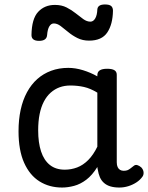

<svg xmlns="http://www.w3.org/2000/svg" viewBox="-20 -823 664 860"><path d="M258 17Q201 17 157 -10.5Q113 -38 88 -94Q63 -150 63 -235Q63 -287 72.5 -331Q82 -375 101 -410Q120 -445 147 -469Q174 -493 209 -506Q244 -519 286 -519Q318 -519 352 -508.5Q386 -498 416 -481V-486Q416 -501 427 -508Q438 -515 460 -515Q482 -515 492.5 -508.5Q503 -502 503 -488V-96Q503 -83 507 -74.5Q511 -66 518 -62Q525 -58 534 -58Q544 -58 550.5 -60.5Q557 -63 563.5 -68Q570 -73 579 -80Q586 -86 595 -83.5Q604 -81 613 -73Q622 -63 623 -52Q624 -41 619 -33Q608 -17 591 -6Q574 5 554.5 11Q535 17 515 17Q492 17 475 12Q458 7 446 -3.5Q434 -14 427.5 -29Q421 -44 418 -63Q418 -64 417 -67.5Q416 -71 416 -75Q393 -38 366.5 -18Q340 2 312 9.5Q284 17 258 17ZM151 -239Q151 -184 164 -144.5Q177 -105 203.5 -84Q230 -63 270 -63Q299 -63 325.5 -73Q352 -83 375 -106Q398 -129 416 -166V-408Q385 -427 356 -433.5Q327 -440 295 -440Q269 -440 247 -432Q225 -424 207 -408Q189 -392 176.5 -368Q164 -344 157.5 -312Q151 -280 151 -239ZM155 -640Q121 -640 121 -666Q122 -739 151 -770Q180 -801 226 -801Q256 -801 278.5 -789.5Q301 -778 319 -763.5Q337 -749 353 -737.5Q369 -726 385 -726Q398 -726 406.5 -740.5Q415 -755 416 -781Q418 -803 450 -803Q470 -803 478 -796Q486 -789 486 -775Q485 -714 460.5 -677.5Q436 -641 379 -641Q350 -641 327 -652.5Q304 -664 285.5 -679.5Q267 -695 251.5 -706.5Q236 -718 221 -718Q209 -718 201 -705Q193 -692 191 -666Q190 -653 181 -646.5Q172 -640 155 -640Z"/></svg>

Font: Playwrite PL
Style: Regular
Weight: 400
Designer: Veronika Burian, José Scaglione
Foundry: TypeTogether
Version: Version 1.002